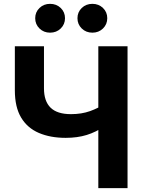

<svg xmlns="http://www.w3.org/2000/svg" viewBox="-20 -965 734 985"><path d="M316.9 -257.8Q238.3 -257.8 179.4 -283Q120.6 -308.1 88.4 -361.8Q56.2 -415.5 56.2 -501.5V-727.5H205.6V-511.7Q205.6 -445.8 239.5 -412.6Q273.4 -379.4 344.2 -379.4Q398.4 -379.4 442.1 -395Q485.8 -410.6 519 -434.1V-318.8Q472.2 -287.1 424.6 -272.5Q377 -257.8 316.9 -257.8ZM484.4 0V-727.5H634.3V0ZM454.1 -797.4Q421.4 -797.4 399.4 -818.8Q377.4 -840.3 377.4 -871.6Q377.4 -902.8 399.4 -924.1Q421.4 -945.3 454.1 -945.3Q486.3 -945.3 508.3 -924.1Q530.3 -902.8 530.3 -871.6Q530.3 -840.3 508.3 -818.8Q486.3 -797.4 454.1 -797.4ZM236.8 -797.4Q204.6 -797.4 182.6 -818.8Q160.6 -840.3 160.6 -871.6Q160.6 -902.8 182.6 -924.1Q204.6 -945.3 236.8 -945.3Q269.5 -945.3 291.5 -924.1Q313.5 -902.8 313.5 -871.6Q313.5 -840.3 291.5 -818.8Q269.5 -797.4 236.8 -797.4Z"/></svg>

Font: Inter 24pt
Style: Bold
Weight: 700
Designer: Rasmus Andersson
Foundry: rsms
Version: Version 4.001;git-66647c0bb